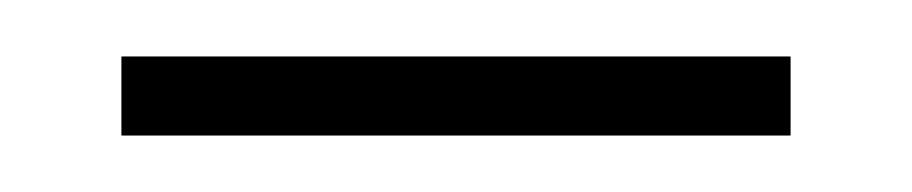

<svg xmlns="http://www.w3.org/2000/svg" viewBox="-20 -307 323 68"><path d="M23 -259H260V-287H23Z"/></svg>

Font: Noto Serif Myanmar SemiCondensed Thin
Style: Regular
Weight: 100
Width: 4
Designer: Ben Mitchell and the Monotype Design Team
Foundry: Monotype Imaging Inc.
Version: Version 2.106